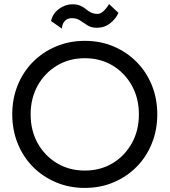

<svg xmlns="http://www.w3.org/2000/svg" viewBox="-20 -910 830 940"><path d="M230 -807Q238 -844 269 -866.5Q300 -889 334 -889Q358 -889 373.5 -882Q389 -875 400.5 -865.5Q412 -856 425 -849Q438 -842 458 -842Q484 -842 514 -890L560 -847Q548 -819 520 -796.5Q492 -774 454 -774Q427 -774 408 -786Q389 -798 372.5 -809.5Q356 -821 333 -821Q313 -821 302 -811.5Q291 -802 287 -790Q283 -778 283 -770ZM40 -350Q40 -427 66.5 -492.5Q93 -558 141 -606.5Q189 -655 254 -682.5Q319 -710 395 -710Q472 -710 536.5 -682.5Q601 -655 649 -606.5Q697 -558 723.5 -492.5Q750 -427 750 -350Q750 -274 723.5 -208Q697 -142 649 -93.5Q601 -45 536.5 -17.5Q472 10 395 10Q319 10 254 -17.5Q189 -45 141 -93.5Q93 -142 66.5 -208Q40 -274 40 -350ZM130 -350Q130 -271 164.5 -209Q199 -147 259 -111Q319 -75 395 -75Q472 -75 531.5 -111Q591 -147 625.5 -209Q660 -271 660 -350Q660 -429 625.5 -491Q591 -553 531.5 -589Q472 -625 395 -625Q319 -625 259 -589Q199 -553 164.5 -491Q130 -429 130 -350Z"/></svg>

Font: Jost
Style: Regular
Weight: 400
Version: Version 3.500